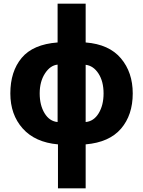

<svg xmlns="http://www.w3.org/2000/svg" viewBox="-20 -780 775 1040"><path d="M444 -760H292V-550Q159 -540 97.5 -466.5Q36 -393 36 -274Q36 -159 103 -84Q170 -9 294 2V240H444V2Q572 -9 635.5 -83Q699 -157 699 -274Q699 -388 635 -464Q571 -540 444 -550ZM292 -430V-119Q248 -123 221.5 -166.5Q195 -210 195 -274Q195 -338 223.5 -382Q252 -426 292 -430ZM444 -429Q486 -424 513.5 -381.5Q541 -339 541 -274Q541 -210 514.5 -166.5Q488 -123 444 -119Z"/></svg>

Font: Noto Sans Display SemiCondensed Extra
Style: Regular
Weight: 800
Width: 4
Designer: Monotype Design Team
Foundry: Monotype Imaging Inc.
Version: Version 1.900